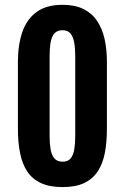

<svg xmlns="http://www.w3.org/2000/svg" viewBox="-20 -761 514 790"><path d="M237.3 8.8Q184.6 8.8 148.9 -7.6Q113.3 -23.9 92.5 -54.9Q71.8 -85.9 62.7 -130.6Q53.7 -175.3 53.7 -232.4V-506.3Q53.7 -575.2 71.5 -628.2Q89.4 -681.2 129.9 -711.2Q170.4 -741.2 237.3 -741.2Q288.1 -741.2 323 -724.1Q357.9 -707 379.2 -675.5Q400.4 -644 410.2 -601.1Q419.9 -558.1 419.9 -506.3V-232.4Q419.9 -176.3 411.4 -131.8Q402.8 -87.4 382.1 -55.9Q361.3 -24.4 326.2 -7.8Q291 8.8 237.3 8.8ZM237.3 -95.7Q259.3 -95.7 270.5 -109.1Q281.7 -122.6 285.6 -146.5Q289.6 -170.4 289.6 -201.7V-529.3Q289.6 -562.5 285.2 -586.4Q280.8 -610.4 269.5 -623.5Q258.3 -636.7 237.3 -636.7Q215.3 -636.7 203.9 -623.5Q192.4 -610.4 188.2 -586.4Q184.1 -562.5 184.1 -529.3V-201.7Q184.1 -170.4 188.2 -146.5Q192.4 -122.6 203.9 -109.1Q215.3 -95.7 237.3 -95.7Z"/></svg>

Font: Antonio
Style: Bold
Weight: 700
Designer: Vernon Adams
Foundry: Vernon Adams
Version: Version 1.002